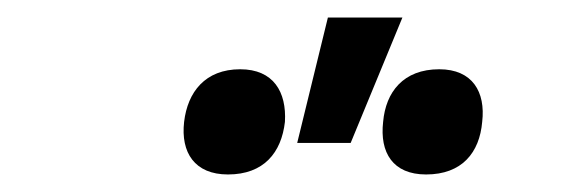

<svg xmlns="http://www.w3.org/2000/svg" viewBox="-20 -857 640 219"><path d="M354 -837 319 -694H380L439 -837ZM240 -658C281 -658 301 -683 305 -718C307 -752 292 -778 254 -778C214 -778 194 -752 190 -718C186 -683 202 -658 240 -658ZM466 -658C507 -658 527 -683 530 -718C534 -752 519 -778 481 -778C440 -778 420 -752 417 -718C413 -683 428 -658 466 -658Z"/></svg>

Font: Smiley Sans Oblique
Style: Regular
Weight: 400
Italic angle: -8°
Designer: oooooohmygosh, Nagisa Chen, Janine Sui, Heda Shi, Jian Li
Foundry: atelierAnchor
Version: Version 2.0.1